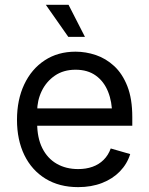

<svg xmlns="http://www.w3.org/2000/svg" viewBox="-20 -768 620 800"><path d="M305.7 11.7Q227.1 11.7 169.7 -23.4Q112.3 -58.6 81.5 -121.8Q50.8 -185.1 50.8 -268.6Q50.8 -352.5 81.1 -416.5Q111.3 -480.5 166.3 -516.6Q221.2 -552.7 294.9 -552.7Q337.4 -552.7 379.4 -538.6Q421.4 -524.4 455.8 -492.7Q490.2 -460.9 510.7 -408.7Q531.2 -356.4 531.2 -280.3V-244.1H110.4V-316.4H485.8L447.3 -289.1Q447.3 -343.8 430.2 -386.2Q413.1 -428.7 379.2 -453.1Q345.2 -477.5 294.9 -477.5Q244.6 -477.5 208.7 -452.9Q172.9 -428.2 153.8 -388.7Q134.8 -349.1 134.8 -303.7V-255.9Q134.8 -193.8 156.2 -150.9Q177.7 -107.9 216.3 -85.7Q254.9 -63.5 305.7 -63.5Q338.4 -63.5 365.2 -73Q392.1 -82.5 411.6 -101.8Q431.2 -121.1 441.4 -149.4L522.5 -126Q509.8 -85 479.7 -54Q449.7 -22.9 405.3 -5.6Q360.8 11.7 305.7 11.7ZM264.6 -614.3 170.9 -748H265.6L334 -614.3Z"/></svg>

Font: Inter
Style: Regular
Weight: 400
Designer: Rasmus Andersson
Foundry: rsms
Version: Version 4.000;git-8c9346024